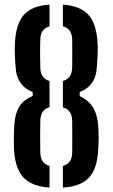

<svg xmlns="http://www.w3.org/2000/svg" viewBox="-20 -828 501 855"><path d="M42.5 -163Q42 -180.5 41.8 -196.8Q41.5 -213 42 -232.2Q42.5 -251.5 44 -277.5Q48.5 -327 67.5 -355.8Q86.5 -384.5 125.5 -400.5V-418.5Q96.5 -429 77 -451.8Q57.5 -474.5 51.5 -509.5Q49 -532.5 47.5 -554.8Q46 -577 45.8 -597.8Q45.5 -618.5 46.5 -637Q51 -721 85.8 -761.5Q120.5 -802 200.5 -807.5V-710.5Q180 -705 170 -690.5Q160 -676 159.5 -652Q159 -633.5 158.8 -618.2Q158.5 -603 158.5 -588.8Q158.5 -574.5 159 -559.8Q159.5 -545 159.5 -527Q160 -502 170.2 -487.5Q180.5 -473 200.5 -467.5V-350.5Q179.5 -344.5 169.8 -329.5Q160 -314.5 159.5 -290Q159 -253.5 158.8 -219Q158.5 -184.5 159.5 -149Q160 -125.5 169.5 -110.5Q179 -95.5 200.5 -89V7.5Q118.5 1.5 82.5 -39.8Q46.5 -81 42.5 -163ZM260 7.5V-89Q281 -95 291 -109.5Q301 -124 301.5 -148.5Q301.5 -174 301.8 -196.8Q302 -219.5 301.8 -242Q301.5 -264.5 301.5 -290Q300.5 -339 260 -350V-467.5Q300.5 -478.5 301.5 -527.5Q301.5 -559 301.8 -590.2Q302 -621.5 301.5 -651.5Q301 -675.5 291.2 -690.2Q281.5 -705 260 -711V-807.5Q338 -802 374 -761.8Q410 -721.5 414.5 -636.5Q415.5 -619.5 415 -596.8Q414.5 -574 413 -551.2Q411.5 -528.5 409.5 -511Q403.5 -474.5 383.8 -451.5Q364 -428.5 335 -418.5V-400Q370.5 -384 390.5 -355.5Q410.5 -327 416.5 -279Q419.5 -242 419.2 -214.5Q419 -187 417.5 -163Q413.5 -78.5 377.5 -38.2Q341.5 2 260 7.5Z"/></svg>

Font: Big Shoulders Stencil Text Thin
Style: Bold
Weight: 700
Version: Version 2.001